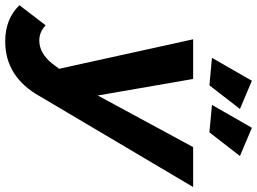

<svg xmlns="http://www.w3.org/2000/svg" viewBox="-230 -662 1010 755"><g transform="rotate(90 275.5 -284.0)"><path d="M60 201Q-28 201 -82 145L-3 42Q23 67 57 67Q106 67 147 17L168 -11L52 -538H208L273 -163L476 -538H633L276 65Q200 201 60 201ZM233 -602 125 -612 215 -769 326 -722ZM418 -602 310 -612 400 -769 511 -722Z"/></g></svg>

Font: Argentum Sans SemiBold
Style: Italic
Weight: 600
Italic angle: -11°
Designer: Julieta Ulanovsky (font), Cristiano Sobral (main changes and remaster)
Foundry: Julieta Ulanovsky (font), Cristiano Sobral (main changes and remaster)
Version: Version 2.007;June 15, 2022;FontCreator 14.0.0.2814 64-bit; 